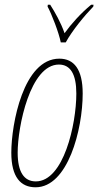

<svg xmlns="http://www.w3.org/2000/svg" viewBox="-20 -785 417 815"><path d="M238 -605H259C287 -656 339 -719 376 -757L377 -765H367C322 -728 282 -683 254 -644C239 -688 213 -734 193 -765H183L182 -757C199 -726 230 -646 238 -605ZM131 10C268 10 331 -235 331 -388C331 -491 294 -536 232 -536C79 -536 28 -258 28 -137C28 -33 68 10 131 10ZM132 -15C82 -15 55 -55 55 -137C55 -247 108 -511 230 -511C279 -511 304 -470 304 -388C304 -257 250 -15 132 -15Z"/></svg>

Font: Noto Sans ExtraCondensed Thin
Style: Italic
Weight: 100
Width: 2
Italic angle: -12°
Designer: Monotype Design Team
Foundry: Monotype Imaging Inc.
Version: Version 2.013